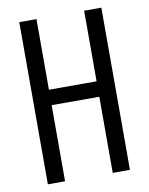

<svg xmlns="http://www.w3.org/2000/svg" viewBox="-83 -796 666 857"><g transform="rotate(-10 250.0 -367.5)"><path d="M64 0V-735H142V-415H358V-735H436V0H358V-345H142V0Z"/></g></svg>

Font: Iosevka SS18
Style: Regular
Weight: 400
Monospace: yes
Designer: Belleve Invis
Foundry: Belleve Invis
Version: Version 25.1.1; ttfautohint (v1.8.4)